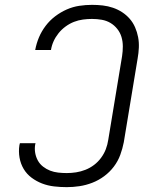

<svg xmlns="http://www.w3.org/2000/svg" viewBox="-20 -763 640 791"><path d="M255 8Q229 8 203 5Q177 2 153.5 -7Q130 -16 110 -31Q90 -46 77.5 -67Q65 -88 60.5 -113.5Q56 -139 60 -165Q61 -167 61 -169Q61 -171 62 -173H126Q126 -172 126 -170.5Q126 -169 125 -168Q122 -150 125 -133Q128 -116 136 -101.5Q144 -87 157.5 -76.5Q171 -66 186.5 -60Q202 -54 219.5 -52Q237 -50 255 -50Q274 -50 293.5 -53Q313 -56 332 -63.5Q351 -71 367.5 -83.5Q384 -96 396.5 -113Q409 -130 416 -148.5Q423 -167 426 -187L483 -532Q486 -552 486 -572Q486 -592 480.5 -610.5Q475 -629 463 -644Q451 -659 435 -668.5Q419 -678 399.5 -681.5Q380 -685 359 -685Q341 -685 322 -682.5Q303 -680 285 -673Q267 -666 250.5 -654Q234 -642 221.5 -626.5Q209 -611 201 -593.5Q193 -576 190 -557H125Q130 -584 140.5 -609Q151 -634 168 -656.5Q185 -679 207.5 -696Q230 -713 255 -724Q280 -735 306.5 -739Q333 -743 359 -743Q382 -743 403.5 -740.5Q425 -738 445.5 -731Q466 -724 483.5 -712.5Q501 -701 514.5 -685.5Q528 -670 536.5 -650.5Q545 -631 549 -610Q553 -589 552 -566.5Q551 -544 547 -522L490 -177Q485 -151 475.5 -125Q466 -99 449 -76.5Q432 -54 409 -37Q386 -20 360 -10Q334 0 307.5 4Q281 8 255 8Z"/></svg>

Font: Iosevka Curly LtExObl
Style: Regular
Weight: 300
Width: 7
Italic angle: -9°
Monospace: yes
Designer: Belleve Invis
Foundry: Belleve Invis
Version: Version 11.1.0; ttfautohint (v1.8.3)